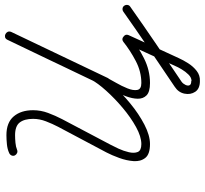

<svg xmlns="http://www.w3.org/2000/svg" viewBox="-46 -564 829 777"><g transform="rotate(-90 368.5 -175.5)"><path d="M128 -530Q125 -537 128 -543.5Q131 -550 138 -553Q153 -560 173 -562Q193 -564 210 -564Q210 -564 210 -564Q210 -564 210 -564Q210 -564 210 -564Q210 -564 210 -564Q261 -564 286 -534.5Q311 -505 311 -456Q311 -425 300 -395.5Q289 -366 275 -339Q249 -290 223 -240.5Q197 -191 171 -142Q165 -131 155.5 -110.5Q146 -90 141 -68.5Q136 -47 142 -32.5Q148 -18 174 -18Q204 -18 243 -39.5Q282 -61 320.5 -93.5Q359 -126 390 -160.5Q421 -195 434 -220Q434 -220 434 -220Q434 -220 434 -220Q434 -220 434 -220Q434 -220 434 -220Q474 -305 514.5 -390Q555 -475 596 -560Q600 -568 606.5 -569.5Q613 -571 619 -568Q625 -565 628 -559Q631 -553 628 -545Q581 -446 534 -348Q487 -250 440 -151Q440 -151 440 -151Q440 -151 440 -151Q440 -151 439.5 -151Q439 -151 439 -151Q434 -141 421.5 -119.5Q409 -98 399.5 -74.5Q390 -51 393 -34.5Q396 -18 421 -18Q467 -18 510 -40.5Q553 -63 588 -91Q599 -99 609 -90Q620 -82 615 -70Q592 -19 568.5 32Q545 83 522 133Q514 151 501 171.5Q488 192 470 206Q452 220 429 219Q429 219 429 219Q429 219 429 219Q429 219 429 219Q429 219 429 219Q398 219 385.5 200Q373 181 378 156.5Q383 132 406 117Q483 65 559 13.5Q635 -38 710 -91Q716 -95 723 -94Q730 -93 734 -87Q738 -81 737 -74Q736 -67 730 -63Q655 -10 578.5 42Q502 94 426 145Q418 151 413.5 160.5Q409 170 412 177Q415 184 429 184Q429 184 429 184.5Q429 185 429 185Q429 185 429.5 185Q430 185 430 185Q443 185 455 173Q467 161 476.5 145Q486 129 490 119Q513 68 536.5 17Q560 -34 583 -84Q586 -90 592.5 -89Q599 -88 604 -84Q610 -79 612.5 -73Q615 -67 610 -63Q570 -32 521.5 -7.5Q473 17 421 17Q385 17 371 3Q357 -11 357.5 -33Q358 -55 367.5 -80.5Q377 -106 388.5 -129Q400 -152 409 -167Q409 -167 408.5 -167Q408 -167 408 -167Q408 -167 408 -167Q408 -167 408 -167Q455 -265 502 -363.5Q549 -462 596 -560Q600 -568 606.5 -569.5Q613 -571 619 -568Q625 -565 628 -559Q631 -553 628 -545Q587 -460 546.5 -375Q506 -290 465 -205Q465 -205 465 -204.5Q465 -204 465 -204Q465 -204 465 -204Q465 -204 465 -204Q449 -174 415 -136Q381 -98 338.5 -63Q296 -28 252.5 -5.5Q209 17 174 17Q133 17 118 -2Q103 -21 105 -49.5Q107 -78 118 -108Q129 -138 140 -159Q166 -208 192 -257Q218 -306 244 -355Q256 -378 266 -404Q276 -430 276 -456Q276 -491 261.5 -510Q247 -529 210 -529Q210 -529 210 -529Q210 -529 210 -529Q210 -529 210 -529Q210 -529 210 -529Q196 -529 179.5 -527.5Q163 -526 151 -521Q144 -518 137.5 -521Q131 -524 128 -530Z"/></g></svg>

Font: FRB American Cursive Guidelines Arrows
Style: Italic
Weight: 400
Italic angle: -25°
Version: Version 2.0;Modular Font Editor K font №1